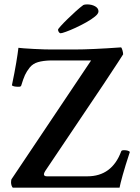

<svg xmlns="http://www.w3.org/2000/svg" viewBox="-20 -870 647 890"><path d="M39.1 0Q31.2 -9.8 31.2 -25.4Q31.2 -38.1 35.2 -42L402.3 -589.8H214.8Q179.7 -588.9 156.2 -582Q132.8 -575.2 118.2 -557.6Q103.5 -539.1 95.7 -522Q87.9 -504.9 78.1 -472.7Q76.2 -467.8 66.4 -467.8Q41 -467.8 35.2 -474.6Q47.9 -535.2 55.2 -579.1Q62.5 -623 65.4 -648.4Q70.3 -647.5 90.8 -646Q111.3 -644.5 137.2 -643.1Q163.1 -641.6 186 -641.1Q209 -640.6 218.8 -640.6H325.2Q365.2 -640.6 418.9 -643.1Q472.7 -645.5 541 -650.4Q543.9 -649.4 547.4 -637.7Q550.8 -626 550.8 -618.2Q549.8 -615.2 460 -479.5L189.5 -77.1Q183.6 -67.4 183.6 -62.5Q183.6 -52.7 197.3 -52.7H384.8Q499 -52.7 542 -168.9Q543.9 -173.8 554.7 -173.8Q574.2 -173.8 582 -166Q560.5 -100.6 548.8 -58.6Q537.1 -16.6 534.2 0ZM260.7 -715.8Q256.8 -715.8 252.9 -721.2Q249 -726.6 249 -732.4Q249 -735.4 261.7 -749.5Q274.4 -763.7 293.5 -782.2Q312.5 -800.8 332 -818.4Q351.6 -835.9 366.2 -846.7Q372.1 -849.6 383.8 -849.6Q405.3 -849.6 420.9 -840.8Q436.5 -832 436.5 -817.4Q436.5 -806.6 420.4 -793.5Q404.3 -780.3 379.9 -766.6Q355.5 -752.9 330.1 -741.2Q304.7 -729.5 285.6 -722.7Q266.6 -715.8 260.7 -715.8Z"/></svg>

Font: Crimson Text SemiBold
Style: Regular
Weight: 600
Designer: Sebastian Kosch
Foundry: Sebastian Kosch
Version: Version 1.100; ttfautohint (v1.8.4)